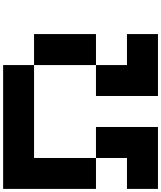

<svg xmlns="http://www.w3.org/2000/svg" viewBox="80 -920 1040 1240"><g transform="rotate(-90 600.0 -300.0)"><path d="M600.1 -200.2H799.8V0H1000V200.2H600.1ZM199.7 -600.1V-200.2H0V-799.8H799.8V-600.1ZM1000 -200.2H799.8V-600.1H1000ZM199.7 0V-200.2H399.9V200.2H0V0Z"/></g></svg>

Font: QuinqueFive
Style: Regular
Weight: 400
Monospace: yes
Designer: GGBotNet
Foundry: GGBotNet
Version: 1.1